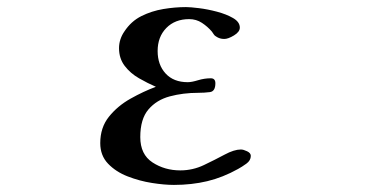

<svg xmlns="http://www.w3.org/2000/svg" viewBox="-20 -524 1040 542"><path d="M688 -84Q688 -71 675.5 -62Q663 -53 652 -47Q609 -23 565 -12.5Q521 -2 471 -2Q444 -2 409 -7.5Q374 -13 340.5 -26Q307 -39 285 -62Q263 -85 263 -120Q263 -164 287.5 -194.5Q312 -225 348.5 -245.5Q385 -266 420 -279Q397 -289 372.5 -303Q348 -317 332 -338Q316 -359 316 -388Q316 -401 320 -413Q324 -425 331 -435Q350 -464 379 -478.5Q408 -493 441 -498.5Q474 -504 505 -504Q517 -504 541.5 -501Q566 -498 592.5 -491Q619 -484 638 -473Q657 -462 657 -446Q657 -434 640.5 -424Q624 -414 613 -414Q600 -414 590 -421Q586 -423 583.5 -427Q581 -431 578 -435Q566 -449 550 -459.5Q534 -470 514 -470Q474 -470 449.5 -445Q425 -420 425 -380Q425 -341 447.5 -316.5Q470 -292 510 -292Q521 -292 539 -297.5Q557 -303 575 -303Q588 -303 588 -289Q588 -266 572.5 -264Q557 -262 540 -262Q497 -262 459.5 -252Q422 -242 399 -215Q376 -188 376 -137Q376 -88 410.5 -65.5Q445 -43 489 -43Q524 -43 555.5 -58Q587 -73 614 -87.5Q641 -102 660 -102Q667 -102 677.5 -97Q688 -92 688 -84Z"/></svg>

Font: Kaisei Opti
Style: Bold
Weight: 700
Designer: Font-Kai, 金井和夫
Foundry: KAZUO KANAI
Version: Version 5.003